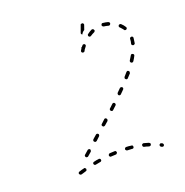

<svg xmlns="http://www.w3.org/2000/svg" viewBox="-112 -690 774 805"><g transform="rotate(-20 275.0 -287.0)"><path d="M480 13Q481 14 482 13Q484 13 485 12Q486 11 487 9Q488 7 487 4Q486 1 483 -1L480 -2Q479 -3 478 -3Q476 -3 475 -3Q473 -2 472 -1Q471 0 470 1Q469 4 470 7Q471 10 474 11L477 13Q478 13 480 13ZM146 -3Q147 -6 147 -9Q146 -11 145 -12Q144 -13 143 -14Q142 -14 140 -15Q139 -15 137 -14Q127 -12 116 -8Q113 -8 112 -5Q110 -2 111 1Q112 2 113 3Q114 5 115 5Q116 6 118 6Q119 6 121 6Q131 3 141 0Q144 -1 146 -3ZM433 -8Q435 -9 436 -12Q437 -14 437 -15Q436 -17 436 -18Q435 -19 434 -20Q433 -21 431 -22Q421 -25 410 -28Q408 -28 407 -28Q406 -27 404 -27Q403 -26 402 -25Q401 -24 401 -22Q400 -19 402 -16Q403 -14 406 -13Q417 -11 427 -7Q430 -7 433 -8ZM217 -19Q219 -21 218 -24Q218 -26 217 -27Q217 -28 215 -29Q214 -30 213 -30Q211 -31 210 -30Q199 -29 188 -26Q187 -26 185 -25Q184 -24 183 -23Q183 -22 182 -21Q182 -19 182 -18Q183 -15 185 -13Q188 -11 191 -12Q202 -14 212 -16Q215 -16 217 -19ZM362 -23Q364 -25 365 -28Q365 -30 364 -31Q364 -33 363 -34Q362 -35 361 -36Q359 -36 358 -36Q347 -38 336 -38Q335 -38 333 -38Q332 -37 331 -36Q329 -35 329 -34Q328 -33 328 -31Q328 -30 328 -28Q329 -27 330 -26Q331 -25 332 -24Q334 -23 335 -23Q346 -23 356 -22Q360 -21 362 -23ZM287 -24Q288 -25 289 -26Q290 -27 291 -28Q291 -30 291 -31Q291 -34 289 -36Q287 -39 284 -38Q273 -38 262 -37Q259 -37 257 -34Q255 -32 255 -29Q255 -27 256 -26Q256 -25 257 -24Q259 -23 260 -22Q261 -22 263 -22Q274 -23 284 -23Q286 -23 287 -24ZM160 -62Q160 -58 162 -56Q163 -55 165 -54Q166 -54 167 -54Q169 -54 170 -54Q172 -55 173 -56L189 -70Q191 -72 191 -75Q192 -78 190 -81Q188 -83 184 -83Q181 -83 179 -81L163 -67Q160 -65 160 -62ZM215 -110Q215 -107 217 -105Q219 -103 222 -102Q225 -102 228 -104L244 -119Q246 -121 246 -124Q247 -127 245 -129Q242 -132 239 -132Q236 -132 234 -130L218 -116Q215 -113 215 -110ZM270 -159Q270 -156 272 -154Q274 -151 277 -151Q280 -151 283 -153L299 -167Q301 -170 301 -173Q301 -176 299 -178Q297 -180 294 -181Q291 -181 289 -179L273 -164Q270 -162 270 -159ZM325 -211Q325 -210 325 -208Q324 -207 325 -205Q326 -204 327 -203Q329 -200 332 -200Q335 -200 337 -202L353 -217Q354 -218 355 -219Q355 -221 355 -222Q355 -224 355 -225Q354 -227 353 -228Q351 -230 348 -230Q345 -230 343 -228L327 -213Q326 -212 325 -211ZM378 -258Q378 -255 380 -253Q382 -251 385 -251Q388 -251 390 -253Q398 -261 406 -269Q408 -271 408 -274Q408 -277 406 -279Q404 -281 400 -281Q397 -281 395 -279Q388 -272 380 -264Q378 -262 378 -258ZM428 -311Q428 -308 431 -306Q433 -304 436 -304Q439 -304 441 -307Q449 -315 456 -323Q457 -326 457 -329Q457 -332 454 -334Q452 -336 449 -336Q446 -335 444 -333Q437 -325 430 -317Q428 -314 428 -311ZM473 -368Q474 -365 476 -363Q479 -362 482 -362Q485 -363 487 -366Q493 -375 498 -385Q500 -388 499 -391Q498 -394 495 -395Q492 -397 489 -396Q486 -395 485 -392Q480 -383 474 -374Q472 -371 473 -368ZM504 -432Q506 -430 509 -429Q510 -429 512 -429Q513 -429 514 -430Q516 -431 517 -432Q517 -433 518 -435Q520 -446 521 -457Q521 -459 521 -460Q520 -462 519 -463Q518 -464 517 -465Q515 -465 514 -465Q511 -465 508 -463Q506 -461 506 -458Q506 -448 503 -438Q502 -435 504 -432ZM320 -492Q322 -494 322 -497Q322 -501 319 -503Q317 -504 314 -504Q311 -504 309 -501Q306 -498 303 -494Q302 -494 300 -494Q300 -492 301 -491Q300 -489 299 -488Q297 -485 296 -483Q294 -480 295 -477Q296 -474 298 -473Q301 -471 304 -472Q307 -473 309 -475Q310 -477 311 -480Q316 -486 320 -492ZM499 -500Q502 -499 505 -501Q508 -502 508 -506Q509 -509 507 -511Q501 -521 492 -529Q490 -531 487 -531Q484 -531 481 -529Q480 -528 480 -526Q479 -525 479 -523Q479 -522 480 -520Q481 -519 482 -518Q489 -511 495 -503Q496 -500 499 -500ZM378 -541Q379 -543 377 -546Q376 -549 373 -550Q370 -551 367 -550Q357 -545 348 -538Q345 -537 345 -533Q344 -530 346 -528Q347 -527 348 -526Q349 -525 351 -525Q352 -525 354 -525Q355 -525 356 -526Q365 -532 374 -536Q377 -538 378 -541ZM446 -542Q448 -543 449 -546Q450 -548 450 -549Q449 -551 449 -552Q448 -553 447 -554Q446 -555 444 -556Q433 -559 422 -560Q418 -561 416 -559Q414 -557 413 -553Q413 -550 415 -548Q417 -546 420 -545Q430 -544 440 -541Q443 -540 446 -542ZM320 -553 331 -583Q331 -585 332 -586Q333 -587 335 -588Q336 -588 338 -588Q339 -589 341 -588Q343 -587 345 -584Q346 -581 345 -579L338 -559Q337 -558 335 -557Q330 -554 327 -549Q325 -546 324 -544Q322 -545 320 -548Q319 -550 320 -553Z"/></g></svg>

Font: FRB American Cursive Dashed Extralight
Style: Italic
Weight: 200
Italic angle: -25°
Version: Version 2.0;Modular Font Editor K font №1